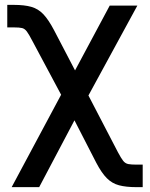

<svg xmlns="http://www.w3.org/2000/svg" viewBox="-20 -563 613 787"><path d="M27.8 204.1 263.2 -235.8H309.1L463.4 61Q476.1 85 484.6 95.9Q493.2 106.9 505.4 109.4Q517.6 111.8 539.6 111.8H564.9V204.1H539.6Q496.6 204.1 468 196.5Q439.5 189 418 167.5Q396.5 146 374.5 104L285.2 -69.8L140.6 204.1ZM256.8 -125.5 112.8 -395Q98.6 -422.4 90.1 -433.8Q81.5 -445.3 70.6 -448Q59.6 -450.7 36.6 -450.7H9.8V-543H36.6Q80.1 -543 108.4 -534.9Q136.7 -526.9 158 -504.4Q179.2 -481.9 201.7 -439L287.6 -274.4L429.7 -540H543L317.4 -125.5Z"/></svg>

Font: V-Inter
Style: Medium-500
Weight: 500
Designer: Rasmus Andersson
Foundry: rsms
Version: Version 4.000;git-4146feb